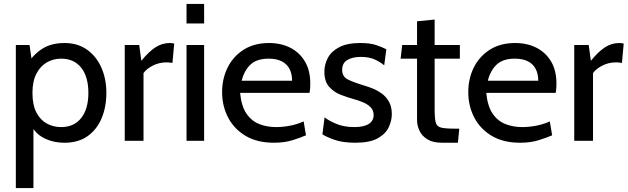

<svg xmlns="http://www.w3.org/2000/svg" viewBox="-20 -720 3212 982"><path d="M61 242V-490H131L147 -378L122 -396Q153 -444 198.5 -472Q244 -500 310 -500Q377 -500 425 -466Q473 -432 498.5 -374.2Q524 -316.5 524 -245Q524 -173.5 500 -115.8Q476 -58 428.5 -24Q381 10 310 10Q251.5 10 204.2 -14.2Q157 -38.5 136 -87L151 -105V242ZM293 -70Q358.5 -70 395.2 -116.2Q432 -162.5 432 -245Q432 -327.5 395.2 -373.8Q358.5 -420 293 -420Q252.5 -420 219.2 -400.8Q186 -381.5 166 -342.8Q146 -304 146 -245Q146 -183.5 166 -145Q186 -106.5 219.2 -88.2Q252.5 -70 293 -70Z M618 0V-490H692L703 -409Q740.5 -455.5 774.8 -477.8Q809 -500 848 -500Q860.5 -500 871 -497L862 -398Q855.5 -399.5 848.2 -400.2Q841 -401 832 -401Q793 -401 760.2 -383.8Q727.5 -366.5 714 -346V0Z M934 0V-490H1024V0ZM934 -600V-700H1024V-600Z M1381 10Q1294.5 10 1235.5 -25.5Q1176.5 -61 1146.2 -119.8Q1116 -178.5 1116 -249Q1116 -317.5 1144.2 -374.5Q1172.5 -431.5 1226.2 -465.8Q1280 -500 1356 -500Q1417 -500 1464.8 -475.8Q1512.5 -451.5 1539.8 -405.2Q1567 -359 1567 -293Q1567 -282.5 1566.2 -270.2Q1565.5 -258 1563 -245H1208Q1214.5 -177 1240.5 -139Q1266.5 -101 1306 -85.5Q1345.5 -70 1392 -70Q1426 -70 1463 -77Q1500 -84 1533 -99L1545 -28Q1516.5 -15.5 1475.5 -2.8Q1434.5 10 1381 10ZM1216 -307H1474Q1474 -341.5 1461 -367Q1448 -392.5 1421.5 -406.2Q1395 -420 1354 -420Q1294 -420 1261.8 -390.2Q1229.5 -360.5 1216 -307Z M1797 10Q1732 10 1689.2 -5.5Q1646.5 -21 1629 -33L1640 -120Q1656 -106 1696.5 -88Q1737 -70 1793 -70Q1840.5 -70 1865.8 -86Q1891 -102 1891 -131Q1891 -156.5 1874.8 -172.2Q1858.5 -188 1835.8 -197.2Q1813 -206.5 1793 -212Q1759.5 -221 1723.8 -234.8Q1688 -248.5 1663.5 -276Q1639 -303.5 1639 -353Q1639 -390.5 1657 -424.2Q1675 -458 1715.5 -479Q1756 -500 1823 -500Q1872 -500 1902.8 -489.8Q1933.5 -479.5 1956 -468L1945 -386Q1923.5 -404 1895 -416.5Q1866.5 -429 1825 -429Q1783 -429 1756.5 -413.2Q1730 -397.5 1730 -363Q1730 -328.5 1758.2 -314Q1786.5 -299.5 1844 -282Q1862 -277 1885.8 -267.5Q1909.5 -258 1932 -242Q1954.5 -226 1969.2 -200.2Q1984 -174.5 1984 -136Q1984 -103.5 1968.5 -69.8Q1953 -36 1912.5 -13Q1872 10 1797 10Z M2241 10Q2194.5 10 2166.5 -7Q2138.5 -24 2125.8 -50.8Q2113 -77.5 2113 -107V-420H2029L2037 -490H2113V-611L2203 -620V-490H2332V-420H2203V-162Q2203 -115 2208.5 -94Q2214 -73 2235.8 -67.5Q2257.5 -62 2306 -62H2329L2322 10Z M2640 10Q2553.5 10 2494.5 -25.5Q2435.5 -61 2405.2 -119.8Q2375 -178.5 2375 -249Q2375 -317.5 2403.2 -374.5Q2431.5 -431.5 2485.2 -465.8Q2539 -500 2615 -500Q2676 -500 2723.8 -475.8Q2771.5 -451.5 2798.8 -405.2Q2826 -359 2826 -293Q2826 -282.5 2825.2 -270.2Q2824.5 -258 2822 -245H2467Q2473.5 -177 2499.5 -139Q2525.5 -101 2565 -85.5Q2604.5 -70 2651 -70Q2685 -70 2722 -77Q2759 -84 2792 -99L2804 -28Q2775.5 -15.5 2734.5 -2.8Q2693.5 10 2640 10ZM2475 -307H2733Q2733 -341.5 2720 -367Q2707 -392.5 2680.5 -406.2Q2654 -420 2613 -420Q2553 -420 2520.8 -390.2Q2488.5 -360.5 2475 -307Z M2917 0V-490H2991L3002 -409Q3039.5 -455.5 3073.8 -477.8Q3108 -500 3147 -500Q3159.5 -500 3170 -497L3161 -398Q3154.5 -399.5 3147.2 -400.2Q3140 -401 3131 -401Q3092 -401 3059.2 -383.8Q3026.5 -366.5 3013 -346V0Z"/></svg>

Font: Cabin Resolve
Style: Regular-Resolve
Weight: 400
Designer: Pablo Impallari
Foundry: Pablo Impallari. http://www.impallari.com Igino Marini. http://www.ikern.com
Version: Version 3.001